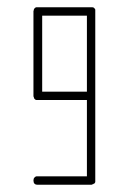

<svg xmlns="http://www.w3.org/2000/svg" viewBox="-20 -752 356 528"><path d="M83 -732H232H234Q237 -732 239 -730V-729H240Q242 -727 242 -725V-722V-488V-256V-255V-252Q242 -250 240 -248L239 -247H238Q236 -245 234 -245L232 -244H231H83Q72 -244 72 -256Q72 -261 75 -264Q78 -267 80 -267H83H219V-477H84H83H80Q78 -477 76 -479L75 -480Q73 -482 73 -485L72 -487V-488V-722Q73 -723 73 -725Q73 -727 75 -729L76 -730Q78 -732 80 -732ZM96 -709V-500H219V-709Z"/></svg>

Font: Sticks
Style: Regular
Weight: 400
Version: Version 1.1